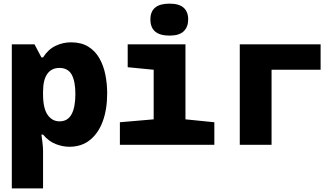

<svg xmlns="http://www.w3.org/2000/svg" viewBox="-20 -797 1840 1057"><path d="M45 240V-553H170L208 -481H217Q245 -525 285.5 -544.5Q326 -564 371 -564Q427 -564 465.5 -540.5Q504 -517 527 -476.5Q550 -436 560 -386Q570 -336 570 -283Q570 -196 546 -130Q522 -64 475.5 -26.5Q429 11 362 11Q325 11 286.5 -4Q248 -19 217 -56H208Q210 -43 213.5 -14.5Q217 14 217 33V240ZM308 -129Q353 -129 374 -168Q395 -207 395 -279Q395 -350 374.5 -386.5Q354 -423 307 -423Q264 -423 240.5 -390.5Q217 -358 217 -292V-278Q217 -201 242 -165Q267 -129 308 -129Z M913 -601Q808 -601 808 -690Q808 -777 913 -777Q966 -777 991 -754.5Q1016 -732 1016 -690Q1016 -649 991.5 -625Q967 -601 913 -601ZM640 0V-124L826 -140V-413L683 -427V-553H1001V-140L1160 -124V0Z M1300 0V-553H1745V-413H1475V0Z"/></svg>

Font: Noto Sans Mono Black
Style: Regular
Weight: 900
Designer: Monotype Design Team
Foundry: Monotype Imaging Inc.
Version: Version 2.014